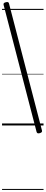

<svg xmlns="http://www.w3.org/2000/svg" viewBox="-20 -1228 446 1879"><path d="M370 75Q356 79 348.5 76Q341 73 338 63L15 -1181Q13 -1191 18 -1197Q23 -1203 37 -1206Q50 -1210 58 -1207Q66 -1204 68 -1194L391 50Q393 59 388 65Q383 71 370 75ZM0 621H406V631H0ZM0 -20H406V0H0ZM0 -505H406V-500H0ZM0 -1141H406V-1131H0Z"/></svg>

Font: Playwrite BR Guides
Style: Regular
Weight: 400
Designer: Veronika Burian, José Scaglione
Foundry: TypeTogether
Version: Version 1.003